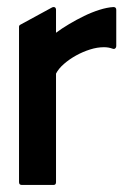

<svg xmlns="http://www.w3.org/2000/svg" viewBox="-20 -525 373 545"><path d="M139 -432Q155 -444 176 -456.5Q197 -469 218.5 -479.5Q240 -490 262 -497Q284 -504 302 -505Q310 -505 310 -497V-394Q310 -390 307 -387.5Q304 -385 299 -387Q288 -391 275 -391Q256 -391 235.5 -384.5Q215 -378 196 -367.5Q177 -357 161.5 -343.5Q146 -330 139 -316V-8Q139 0 132 0H42Q34 0 34 -8V-449Q34 -453 38 -455L128 -504Q133 -506 136 -504Q139 -502 139 -497Z"/></svg>

Font: RonaldsonGothic
Style: Regular
Weight: 400
Designer: Mr. Robertson for MacKellar, Smiths & Jordan Co. Philadelphia
Foundry: CAT-Fonts Peter Wiegel
Version: Version 1.000